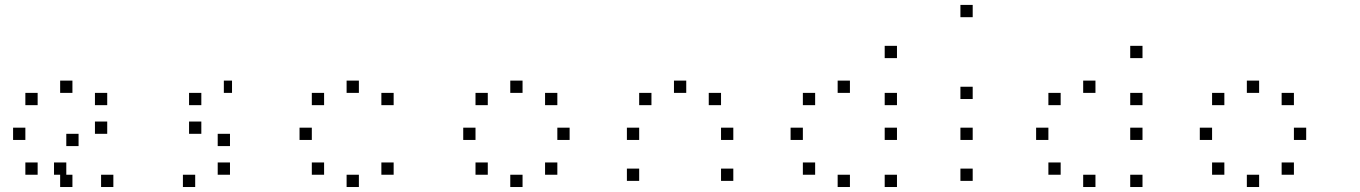

<svg xmlns="http://www.w3.org/2000/svg" viewBox="-20 -795 5540 782"><path d="M441.7 -83.3V-33.3H391.7V-83.3ZM275 -83.3V-33.3H225V-83.3ZM133.3 -133.3V-83.3H83.3V-133.3ZM250 -133.3V-83.3H200V-133.3ZM133.3 -133.3V-83.3H83.3V-133.3ZM416.7 -300V-250H366.7V-300ZM300 -250V-200H250V-250ZM83.3 -275V-225H33.3V-275ZM416.7 -416.7V-366.7H366.7V-416.7ZM275 -466.7V-416.7H225V-466.7ZM133.3 -416.7V-366.7H83.3V-416.7Z M916.7 -133.3V-83.3H866.7V-133.3ZM775 -83.3V-33.3H725V-83.3ZM916.7 -250V-200H866.7V-250ZM800 -300V-250H750V-300ZM925 -466.7V-416.7H891.7V-466.7ZM800 -416.7V-366.7H750V-416.7Z M1583.3 -133.3V-83.3H1533.3V-133.3ZM1441.7 -83.3V-33.3H1391.7V-83.3ZM1300 -133.3V-83.3H1250V-133.3ZM1250 -275V-225H1200V-275ZM1583.3 -416.7V-366.7H1533.3V-416.7ZM1441.7 -466.7V-416.7H1391.7V-466.7ZM1300 -416.7V-366.7H1250V-416.7Z M2250 -133.3V-83.3H2200V-133.3ZM2108.3 -83.3V-33.3H2058.3V-83.3ZM1966.7 -133.3V-83.3H1916.7V-133.3ZM2300 -275V-225H2250V-275ZM1916.7 -275V-225H1866.7V-275ZM2250 -416.7V-366.7H2200V-416.7ZM2108.3 -466.7V-416.7H2058.3V-466.7ZM1966.7 -416.7V-366.7H1916.7V-416.7Z M2966.7 -108.3V-58.3H2916.7V-108.3ZM2583.3 -108.3V-58.3H2533.3V-108.3ZM2966.7 -275V-225H2916.7V-275ZM2583.3 -275V-225H2533.3V-275ZM2916.7 -416.7V-366.7H2866.7V-416.7ZM2775 -466.7V-416.7H2725V-466.7ZM2633.3 -416.7V-366.7H2583.3V-416.7Z M3633.3 -83.3V-33.3H3583.3V-83.3ZM3441.7 -83.3V-33.3H3391.7V-83.3ZM3300 -133.3V-83.3H3250V-133.3ZM3633.3 -275V-225H3583.3V-275ZM3250 -275V-225H3200V-275ZM3633.3 -416.7V-366.7H3583.3V-416.7ZM3441.7 -466.7V-416.7H3391.7V-466.7ZM3300 -416.7V-366.7H3250V-416.7ZM3633.3 -608.3V-558.3H3583.3V-608.3Z M3941.7 -108.3V-58.3H3891.7V-108.3ZM3941.7 -275V-225H3891.7V-275ZM3941.7 -441.7V-391.7H3891.7V-441.7ZM3941.7 -775V-725H3891.7V-775Z M4633.3 -83.3V-33.3H4583.3V-83.3ZM4441.7 -83.3V-33.3H4391.7V-83.3ZM4300 -133.3V-83.3H4250V-133.3ZM4633.3 -275V-225H4583.3V-275ZM4250 -275V-225H4200V-275ZM4633.3 -416.7V-366.7H4583.3V-416.7ZM4441.7 -466.7V-416.7H4391.7V-466.7ZM4300 -416.7V-366.7H4250V-416.7ZM4633.3 -608.3V-558.3H4583.3V-608.3Z M5250 -133.3V-83.3H5200V-133.3ZM5108.3 -83.3V-33.3H5058.3V-83.3ZM4966.7 -133.3V-83.3H4916.7V-133.3ZM5300 -275V-225H5250V-275ZM4916.7 -275V-225H4866.7V-275ZM5250 -416.7V-366.7H5200V-416.7ZM5108.3 -466.7V-416.7H5058.3V-466.7ZM4966.7 -416.7V-366.7H4916.7V-416.7Z"/></svg>

Font: 0xA000-Boxes
Style: Boxes
Weight: 400
Version: Version 0.1